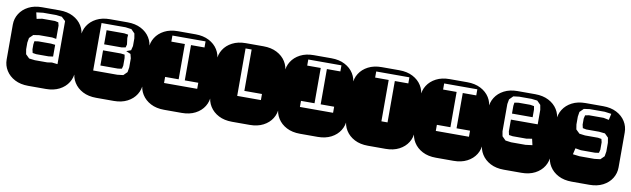

<svg xmlns="http://www.w3.org/2000/svg" viewBox="-44 -1139 5290 1609"><g transform="rotate(10 2601.5 -334.5)"><path d="M213.9 0Q147.9 0 99.6 -25.1Q51.3 -50.3 24.7 -92.8Q-2 -135.3 -2 -186V-482.9Q-2 -534.2 24.7 -576.4Q51.3 -618.7 99.6 -643.8Q147.9 -668.9 213.9 -668.9H364.3Q430.2 -668.9 478.8 -643.8Q527.3 -618.7 553.7 -576.4Q580.1 -534.2 580.1 -482.9V-186Q580.1 -135.3 553.7 -92.8Q527.3 -50.3 478.8 -25.1Q430.2 0 364.3 0ZM231 -221.2H337.9L376 -227.1L424.3 -221.7V-587.9L391.1 -619.1L342.3 -625H231L173.8 -618.2L186 -564.9L231.9 -574.2H340.8L370.1 -567.9L377 -542V-428.2L342.3 -434.1H231L182.1 -426.8L150.9 -396L144 -356V-298.8L150.9 -257.8L182.1 -227.1ZM233.9 -272.9 203.1 -277.8 196.3 -307.1V-349.1L200.2 -377L233.9 -381.8H339.8L377 -377.9V-277.8L338.9 -272.9Z M792 0Q726.1 0 677.7 -25.1Q629.4 -50.3 602.8 -92.8Q576.2 -135.3 576.2 -186V-482.9Q576.2 -534.2 602.8 -576.4Q629.4 -618.7 677.7 -643.8Q726.1 -668.9 792 -668.9H942.4Q1008.3 -668.9 1056.9 -643.8Q1105.5 -618.7 1131.8 -576.4Q1158.2 -534.2 1158.2 -482.9V-186Q1158.2 -135.3 1131.8 -92.8Q1105.5 -50.3 1056.9 -25.1Q1008.3 0 942.4 0ZM728 -221.2H933.1L983.4 -227.1L1014.2 -257.8L1021 -298.8V-376L1011.7 -412.1L972.7 -429.2L1011.7 -443.8L1021 -481V-545.9L1014.2 -586.9L983.4 -618.2L933.1 -625H728ZM780.3 -453.1V-573.2H930.2L964.4 -567.9L962.4 -539.1L969.2 -484.9L962.4 -459L930.2 -453.1ZM780.3 -272.9V-401.9H931.2L964.4 -397.9L969.2 -369.1V-304.2L962.4 -277.8L930.2 -272.9Z M1370.1 0Q1304.2 0 1255.9 -25.1Q1207.5 -50.3 1180.9 -92.8Q1154.3 -135.3 1154.3 -186V-482.9Q1154.3 -534.2 1180.9 -576.4Q1207.5 -618.7 1255.9 -643.8Q1304.2 -668.9 1370.1 -668.9H1520.5Q1586.4 -668.9 1635 -643.8Q1683.6 -618.7 1710 -576.4Q1736.3 -534.2 1736.3 -482.9V-186Q1736.3 -135.3 1710 -92.8Q1683.6 -50.3 1635 -25.1Q1586.4 0 1520.5 0ZM1331.1 -221.2H1613.3V-272.9H1498.5V-573.2H1613.3V-625H1331.1V-573.2H1446.3V-272.9H1331.1Z M1948.2 0Q1882.3 0 1834 -25.1Q1785.6 -50.3 1759 -92.8Q1732.4 -135.3 1732.4 -186V-482.9Q1732.4 -534.2 1759 -576.4Q1785.6 -618.7 1834 -643.8Q1882.3 -668.9 1948.2 -668.9H2098.6Q2164.6 -668.9 2213.1 -643.8Q2261.7 -618.7 2288.1 -576.4Q2314.5 -534.2 2314.5 -482.9V-186Q2314.5 -135.3 2288.1 -92.8Q2261.7 -50.3 2213.1 -25.1Q2164.6 0 2098.6 0ZM1953.6 -221.2H2155.3V-272.9H2005.4V-625H1953.6Z M2526.4 0Q2460.4 0 2412.1 -25.1Q2363.8 -50.3 2337.2 -92.8Q2310.5 -135.3 2310.5 -186V-482.9Q2310.5 -534.2 2337.2 -576.4Q2363.8 -618.7 2412.1 -643.8Q2460.4 -668.9 2526.4 -668.9H2676.8Q2742.7 -668.9 2791.3 -643.8Q2839.8 -618.7 2866.2 -576.4Q2892.6 -534.2 2892.6 -482.9V-186Q2892.6 -135.3 2866.2 -92.8Q2839.8 -50.3 2791.3 -25.1Q2742.7 0 2676.8 0ZM2487.3 -221.2H2769.5V-272.9H2654.8V-573.2H2769.5V-625H2487.3V-573.2H2602.5V-272.9H2487.3Z M3104.5 0Q3038.6 0 2990.2 -25.1Q2941.9 -50.3 2915.3 -92.8Q2888.7 -135.3 2888.7 -186V-482.9Q2888.7 -534.2 2915.3 -576.4Q2941.9 -618.7 2990.2 -643.8Q3038.6 -668.9 3104.5 -668.9H3254.9Q3320.8 -668.9 3369.4 -643.8Q3418 -618.7 3444.3 -576.4Q3470.7 -534.2 3470.7 -482.9V-186Q3470.7 -135.3 3444.3 -92.8Q3418 -50.3 3369.4 -25.1Q3320.8 0 3254.9 0ZM3180.7 -221.2H3232.9V-573.2H3347.7V-625H3065.4V-573.2H3180.7Z M3682.6 0Q3616.7 0 3568.4 -25.1Q3520 -50.3 3493.4 -92.8Q3466.8 -135.3 3466.8 -186V-482.9Q3466.8 -534.2 3493.4 -576.4Q3520 -618.7 3568.4 -643.8Q3616.7 -668.9 3682.6 -668.9H3833Q3898.9 -668.9 3947.5 -643.8Q3996.1 -618.7 4022.5 -576.4Q4048.8 -534.2 4048.8 -482.9V-186Q4048.8 -135.3 4022.5 -92.8Q3996.1 -50.3 3947.5 -25.1Q3898.9 0 3833 0ZM3643.6 -221.2H3925.8V-272.9H3811V-573.2H3925.8V-625H3643.6V-573.2H3758.8V-272.9H3643.6Z M4260.7 0Q4194.8 0 4146.5 -25.1Q4098.1 -50.3 4071.5 -92.8Q4044.9 -135.3 4044.9 -186V-482.9Q4044.9 -534.2 4071.5 -576.4Q4098.1 -618.7 4146.5 -643.8Q4194.8 -668.9 4260.7 -668.9H4411.1Q4477.1 -668.9 4525.6 -643.8Q4574.2 -618.7 4600.6 -576.4Q4627 -534.2 4627 -482.9V-186Q4627 -135.3 4600.6 -92.8Q4574.2 -50.3 4525.6 -25.1Q4477.1 0 4411.1 0ZM4281.7 -236.8H4404.8L4461.9 -244.1L4449.7 -296.9L4403.8 -289.1H4285.2L4253.9 -293.9L4247.1 -323.2V-423.8H4475.1V-546.9L4467.8 -587.9L4437 -619.1L4387.7 -625H4281.7L4232.9 -619.1L4202.1 -587.9L4194.8 -546.9V-314.9L4202.1 -273.9L4232.9 -243.2ZM4247.1 -475.1V-541L4251 -568.8L4285.2 -574.2H4384.8L4418 -568.8L4422.9 -540V-475.1Z M4838.9 0Q4772.9 0 4724.6 -25.1Q4676.3 -50.3 4649.7 -92.8Q4623 -135.3 4623 -186V-482.9Q4623 -534.2 4649.7 -576.4Q4676.3 -618.7 4724.6 -643.8Q4772.9 -668.9 4838.9 -668.9H4989.3Q5055.2 -668.9 5103.8 -643.8Q5152.3 -618.7 5178.7 -576.4Q5205.1 -534.2 5205.1 -482.9V-186Q5205.1 -135.3 5178.7 -92.8Q5152.3 -50.3 5103.8 -25.1Q5055.2 0 4989.3 0ZM4866.2 -221.2H4993.2L5043 -227.1L5074.2 -257.8L5081.1 -299.8V-374L5074.2 -416L5043 -446.8L4992.2 -452.1H4882.8L4853 -458L4846.2 -486.8V-538.1L4853 -566.9L4885.3 -573.2H5009.3L5055.2 -564L5066.9 -617.2L5010.3 -625H4881.8L4833 -618.2L4801.3 -586.9L4794.9 -545.9V-479L4801.3 -438L4833 -407.2L4881.8 -400.9H4992.2L5022 -396L5028.8 -369.1V-305.2L5022 -277.8L4990.2 -272.9H4869.1L4821.3 -280.8L4809.1 -228Z"/></g></svg>

Font: Monofett
Style: Regular
Weight: 400
Designer: Vernon Adams
Foundry: Vernon Adams
Version: Version 1.100; ttfautohint (v1.8.4.7-5d5b);gftools[0.9.28]